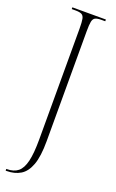

<svg xmlns="http://www.w3.org/2000/svg" viewBox="-181 -756 628 1039"><g transform="rotate(20 133.0 -237.0)"><path d="M5 240V230H8Q48 230 72 210.5Q96 191 107 145Q118 99 118 19V-619Q118 -656 114.5 -674Q111 -692 99.5 -698Q88 -704 64 -704H42V-714H235V-704H213Q189 -704 177.5 -698Q166 -692 162.5 -674Q159 -656 159 -619V14Q159 102 141 151Q123 200 89.5 220Q56 240 11 240Z"/></g></svg>

Font: Noto Serif Display ExtraCondensed ExtraLight
Style: Regular
Weight: 200
Width: 2
Designer: Monotype Design Team
Foundry: Monotype Imaging Inc.
Version: Version 2.009